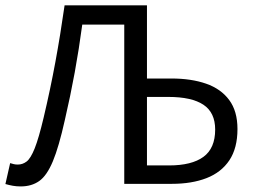

<svg xmlns="http://www.w3.org/2000/svg" viewBox="-20 -676 937 706"><path d="M56.1 9.5Q40.6 9.5 27.2 7.1Q13.7 4.7 -0.1 0.7L17.3 -76.2Q24.5 -73.9 31 -72.4Q37.5 -70.9 45.3 -70.9Q63.2 -70.9 77.9 -82.1Q92.7 -93.3 107.6 -130.5Q122.5 -167.7 140.6 -244.2Q165.1 -347.6 183.6 -447.9Q202.1 -548.1 217.5 -656.3H520.4V-387.3H610.9Q683 -387.3 737.6 -368.4Q792.2 -349.5 822.7 -308.4Q853.2 -267.4 853.2 -201.6Q853.2 -131.6 823.6 -86.9Q793.9 -42.3 739.6 -21.1Q685.3 0 612 0H436.9V-585.6H282.5Q270.6 -496.2 254.8 -409.7Q239 -323.3 218.5 -235Q196.5 -135.9 174.4 -83Q152.4 -30.2 124.2 -10.3Q96 9.5 56.1 9.5ZM520.4 -67.7H601.5Q684.9 -67.7 728 -99.2Q771.2 -130.7 771.2 -199.6Q771.2 -262.1 728 -290.9Q684.8 -319.6 598.9 -319.6H520.4Z"/></svg>

Font: SourceSans3VF
Style: Regular
Weight: 200
Designer: Paul D. Hunt
Foundry: Adobe
Version: Version 3.052;hotconv 1.1.0;makeotfexe 2.6.0